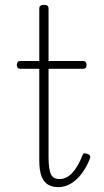

<svg xmlns="http://www.w3.org/2000/svg" viewBox="-20 -750 428 787"><path d="M219 17Q194 17 176.5 6.5Q159 -4 150 -28Q141 -52 141 -93V-468H64Q56 -468 52.5 -472Q49 -476 49 -483Q49 -491 52.5 -495.5Q56 -500 64 -500H141V-715Q141 -723 146 -726.5Q151 -730 160 -730Q170 -730 174.5 -726.5Q179 -723 179 -715V-500H320Q328 -500 331.5 -495.5Q335 -491 335 -483Q335 -476 331.5 -472Q328 -468 320 -468H179V-106Q179 -61 187.5 -38.5Q196 -16 224 -16Q252 -16 275.5 -40.5Q299 -65 318 -113Q320 -121 326 -121.5Q332 -122 339 -119Q347 -116 349 -111Q351 -106 349 -101Q335 -65 315 -38.5Q295 -12 270.5 2.5Q246 17 219 17Z"/></svg>

Font: Playwrite FR Moderne Thin
Style: Regular
Weight: 250
Version: Version 1.002